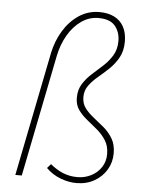

<svg xmlns="http://www.w3.org/2000/svg" viewBox="-53 -777 618 831"><g transform="rotate(5 256.0 -361.0)"><path d="M310 12Q276 12 240.5 -1.5Q205 -15 178 -42L194 -60Q220 -38 249 -26Q278 -14 312 -14Q344 -14 371.5 -28Q399 -42 415.5 -67Q432 -92 432 -124Q432 -159 416.5 -183.5Q401 -208 378.5 -227Q356 -246 333.5 -264Q311 -282 295.5 -303.5Q280 -325 280 -356Q280 -391 296 -416.5Q312 -442 335.5 -463Q359 -484 382.5 -505.5Q406 -527 422 -553.5Q438 -580 438 -616Q438 -655 416 -681.5Q394 -708 344 -708Q303 -708 269 -684Q235 -660 211.5 -619.5Q188 -579 178 -530L72 0H44L152 -540Q163 -592 189.5 -636Q216 -680 256 -707Q296 -734 346 -734Q383 -734 410 -720.5Q437 -707 451.5 -680.5Q466 -654 466 -616Q466 -576 450 -547Q434 -518 410.5 -495.5Q387 -473 363.5 -453.5Q340 -434 324 -412Q308 -390 308 -362Q308 -333 323.5 -313Q339 -293 361.5 -275.5Q384 -258 406.5 -239Q429 -220 444.5 -194Q460 -168 460 -130Q460 -91 441 -59Q422 -27 388 -7.5Q354 12 310 12Z"/></g></svg>

Font: Source Sans Variable
Style: Italic
Weight: 200
Italic angle: -11°
Designer: Paul D. Hunt
Foundry: Adobe Systems Incorporated
Version: Version 3.006;hotconv 1.0.111;makeotfexe 2.5.65597